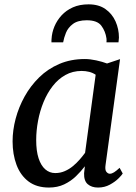

<svg xmlns="http://www.w3.org/2000/svg" viewBox="-20 -832 612 862"><path d="M454 -92.5Q450.5 -69.5 457.5 -60.8Q464.5 -52 473 -52Q482 -52 492.2 -58.5Q502.5 -65 517 -78.5L531 -53Q527 -46 512 -31Q497 -16 473.2 -3Q449.5 10 420 10Q391.5 10 374 -5Q356.5 -20 357.5 -54L361 -85.5Q343.5 -62.5 320.8 -40.5Q298 -18.5 268 -4.2Q238 10 199.5 10Q144.5 10 108.2 -17.2Q72 -44.5 54.2 -91.8Q36.5 -139 36.5 -197.5Q36.5 -247 50.2 -299Q64 -351 90.5 -398.8Q117 -446.5 156 -484.8Q195 -523 246.5 -545Q298 -567 361 -567Q384 -567 411.8 -561Q439.5 -555 460.5 -547L519 -566.5ZM409.5 -496.5Q396 -505.5 380 -509.5Q364 -513.5 346.5 -513.5Q306 -513.5 273.5 -495.2Q241 -477 216.5 -445.5Q192 -414 175.5 -373.8Q159 -333.5 150.8 -289.5Q142.5 -245.5 142.5 -203Q142.5 -154.5 153.2 -121.5Q164 -88.5 183.2 -71.8Q202.5 -55 228 -55Q251 -55 271 -63.8Q291 -72.5 307.8 -86.5Q324.5 -100.5 338 -116Q351.5 -131.5 362 -146ZM211 -642Q211 -646 211 -650Q211 -654 211.5 -657.5Q213 -685.5 224.2 -712.8Q235.5 -740 256.2 -762.8Q277 -785.5 307.2 -799Q337.5 -812.5 377.5 -812.5Q423.5 -812.5 453.5 -791.2Q483.5 -770 498.8 -735.8Q514 -701.5 514 -663.5Q513.5 -659 513 -652.5Q512.5 -646 512 -642H458Q458.5 -646.5 458.5 -650.8Q458.5 -655 458 -659.5Q453.5 -691.5 435.2 -716.2Q417 -741 369.5 -741Q329.5 -741 307.5 -724.5Q285.5 -708 276.2 -685Q267 -662 263.5 -642Z"/></svg>

Font: Merriweather 20pt
Style: Italic
Weight: 400
Italic angle: -7.8°
Version: Version 2.101